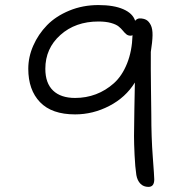

<svg xmlns="http://www.w3.org/2000/svg" viewBox="-20 -730 740 759"><path d="M566.9 8.8Q547.4 8.8 535.2 -3.7Q522.9 -16.1 519 -38.1Q514.2 -69.8 512 -116.5Q509.8 -163.1 509.8 -191.9Q509.8 -220.7 511.2 -299.3Q512.7 -377.9 513.2 -403.8Q476.6 -344.7 412.1 -311.3Q347.7 -277.8 276.9 -277.8Q184.6 -277.8 138.2 -326.2Q91.8 -374.5 91.8 -458Q91.8 -504.9 111.6 -549.8Q131.3 -594.7 166 -630.4Q200.7 -666 253.9 -688Q307.1 -710 369.1 -710Q429.7 -710 467.3 -693.6Q504.9 -677.2 514.2 -647.9Q522 -657.2 532.2 -657.2Q547.9 -657.2 558.3 -651.4Q568.8 -645.5 576.2 -630.6Q583.5 -615.7 583 -590.1Q582.5 -564.5 576.2 -524.9Q575.7 -461.9 576.9 -372.6Q578.1 -283.2 578.1 -279.8Q578.1 -186 584 -109.1Q589.8 -32.2 589.8 -21Q589.8 8.8 566.9 8.8ZM159.2 -458Q159.2 -401.4 189.7 -372.1Q220.2 -342.8 276.9 -342.8Q320.3 -342.8 359.1 -357.4Q397.9 -372.1 430.2 -400.9Q462.4 -429.7 482.2 -478.8Q502 -527.8 503.9 -590.8Q500 -588.9 496.1 -588.9Q486.3 -588.9 479.2 -594.7Q472.2 -600.6 465.6 -608.9Q459 -617.2 449.2 -625.2Q439.5 -633.3 418.9 -639.2Q398.4 -645 369.1 -645Q278.3 -645 218.8 -591.8Q159.2 -538.6 159.2 -458Z"/></svg>

Font: Shantell Sans Normal
Style: Regular
Weight: 300
Designer: Stephen Nixon, Anya Danilova, Shantell Martin
Foundry: Arrow Type
Version: Version 1.006;[559af2be0]